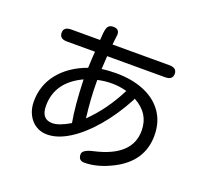

<svg xmlns="http://www.w3.org/2000/svg" viewBox="-143 -954 1286 1204"><g transform="rotate(20 500.0 -351.5)"><path d="M495.1 38.1Q495.1 7.8 566.4 -7.8Q804.7 -61.5 804.7 -230.5Q804.7 -346.7 695.3 -405.3L690.4 -393.6Q629.9 -280.3 555.2 -192.4Q480.5 -104.5 402.3 -55.2Q324.2 -5.9 253.9 -5.9Q211.9 -5.9 178.2 -27.3Q144.5 -48.8 125.5 -86.9Q106.4 -125 106.4 -172.9Q106.4 -282.2 172.4 -363.8Q238.3 -445.3 354.5 -487.3L357.4 -552.7L360.4 -596.7H172.9Q123 -596.7 123 -637.7Q123 -676.8 172.9 -676.8H365.2Q368.2 -734.4 374 -752Q381.8 -783.2 415 -783.2Q456.1 -783.2 456.1 -746.1L455.1 -738.3L448.2 -676.8H828.1Q877.9 -676.8 877.9 -636.7Q877.9 -596.7 828.1 -596.7H441.4V-593.8L436.5 -508.8Q480.5 -515.6 532.2 -515.6Q638.7 -515.6 719.7 -481.9Q800.8 -448.2 845.7 -383.8Q890.6 -319.3 890.6 -229.5Q890.6 -57.6 721.7 29.3Q623 80.1 535.2 80.1Q495.1 80.1 495.1 38.1ZM377.9 -127Q358.4 -231.4 352.5 -409.2Q187.5 -332 187.5 -173.8Q187.5 -84 260.7 -84Q306.6 -84 377.9 -127ZM628.9 -432.6Q579.1 -446.3 530.3 -446.3Q482.4 -446.3 434.6 -435.5V-414.1Q434.6 -313.5 450.2 -184.6Q555.7 -287.1 628.9 -432.6Z"/></g></svg>

Font: jf-openhuninn-2.1
Style: Regular
Weight: 400
Designer: [Kosugi Maru]
Designed by MOTOYA      

[Varela Round]
Joe Prince (Latin component); Avraham Cornfeld (Hebrew component)
Foundry: justfont Co., Ltd.
Version: 2.1